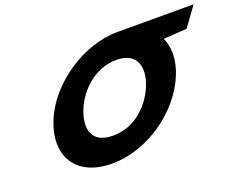

<svg xmlns="http://www.w3.org/2000/svg" viewBox="-114 -936 1428 1145"><g transform="rotate(-20 600.5 -363.5)"><path d="M369.5 -363.9C411.7 -468.4 517.3 -572.8 652.7 -573L652.7 -573L653 -573H653.1C789.6 -573 809.1 -468.5 766.9 -363.9C724.6 -259.4 624.4 -154.8 484.2 -154.8C340.2 -154.8 327.3 -259.4 369.5 -363.9ZM714.9 -727 714.8 -726.9C502.7 -726.6 262.4 -568.6 179.7 -363.9C96.9 -159.1 193.5 -0.1 421.7 -0.1C643.3 -0.1 873.9 -159.1 956.7 -363.9C992.4 -452.3 992.2 -531.9 963.3 -594L1111.8 -604L1201.1 -727Z"/></g></svg>

Font: Hussar
Style: BdWideOblFour
Weight: 700
Foundry: Cannot Into Space Fonts
Version: Version 2.00